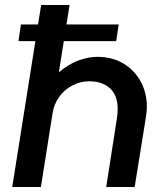

<svg xmlns="http://www.w3.org/2000/svg" viewBox="-20 -750 670 770"><path d="M54 -585 64 -652H456L446 -585ZM29 0 145 -730H259L217 -466L216 -460Q255 -493 294.5 -507.5Q334 -522 370 -522Q430 -522 474.5 -495.5Q519 -469 544 -423.5Q569 -378 569 -321Q569 -308 566.5 -290.5Q564 -273 562 -260L520 0H406L448 -270Q450 -281 451 -291.5Q452 -302 452 -314Q452 -349 438.5 -373.5Q425 -398 399.5 -411Q374 -424 338 -424Q303 -424 271.5 -408Q240 -392 218.5 -363Q197 -334 191 -297L144 0Z"/></svg>

Font: MuseoModerno Thin Medium
Style: Italic
Weight: 500
Italic angle: -9°
Version: Version 1.003